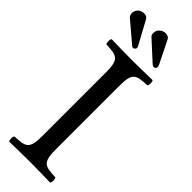

<svg xmlns="http://www.w3.org/2000/svg" viewBox="-281 -847 860 860"><g transform="rotate(45 148.5 -417.5)"><path d="M0 -794C0 -785 3 -778 7 -774L106 -690C108 -688 111 -687 114 -687C119 -687 127 -692 127 -700C127 -703 125.8 -706.4 123.3 -711L64 -820C59 -828 52 -832 41 -832C12 -832 0 -810.2 0 -794ZM131 -799C131 -791 133 -784 138 -780L226 -699.5C230.4 -695.5 234.4 -692 240 -692C247 -692 253 -697 253 -704C253 -706 252.4 -711.2 250.5 -715L196 -825C191 -833 184 -837 169 -837C153.3 -837 131 -822.3 131 -799ZM191 -122V-523C191 -606 208 -611 278 -614C284 -620 284 -641 278 -647C234 -646 186.5 -645 148 -645C114.5 -645 66 -646 19 -647C13 -641 13 -620 19 -614C89 -611 106 -606 106 -523V-122C106 -39 89 -34 19 -31C13 -25 13 -4 19 2C64 1 112.7 0 149 0C184.6 0 233 1 278 2C284 -4 284 -25 278 -31C208 -34 191 -39 191 -122Z"/></g></svg>

Font: Libertinus Math
Style: Regular
Weight: 400
Designer: Philipp H. Poll
Foundry: Khaled Hosny
Version: Version 6.2